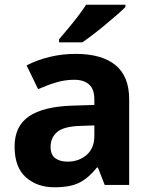

<svg xmlns="http://www.w3.org/2000/svg" viewBox="-20 -786 644 816"><path d="M302 -557Q412 -557 470.5 -509.5Q529 -462 529 -364V0H425L396 -74H392Q357 -30 318 -10Q279 10 211 10Q138 10 90 -32.5Q42 -75 42 -163Q42 -250 103 -291.5Q164 -333 286 -337L381 -340V-364Q381 -407 358.5 -427Q336 -447 296 -447Q256 -447 218 -435.5Q180 -424 142 -407L93 -508Q137 -531 190.5 -544Q244 -557 302 -557ZM323 -251Q251 -249 223 -225Q195 -201 195 -162Q195 -128 215 -113.5Q235 -99 267 -99Q315 -99 348 -127.5Q381 -156 381 -208V-253ZM513 -756Q499 -742 476 -722Q453 -702 426.5 -680Q400 -658 374.5 -638.5Q349 -619 330 -606H231V-619Q247 -638 268.5 -663.5Q290 -689 311 -716.5Q332 -744 346 -766H513Z"/></svg>

Font: Noto Sans Thaana
Style: Bold
Weight: 700
Designer: David Williams
Foundry: Google Inc.
Version: Version 3.001; ttfautohint (v1.8.4.7-5d5b)